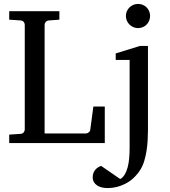

<svg xmlns="http://www.w3.org/2000/svg" viewBox="-20 -728 863 977"><path d="M26.9 0V-43L85 -46.9Q95.7 -47.9 100.8 -54.7Q106 -61.5 106 -68.8V-602.1Q106 -609.4 100.8 -616.2Q95.7 -623 85 -624L26.9 -627.9V-670.9H282.2V-627.9L229 -624Q218.3 -623 212.6 -616.2Q207 -609.4 207 -602.1V-48.8H417Q423.8 -48.8 430.9 -54Q438 -59.1 439 -65.9L455.1 -186H513.2V0ZM732.9 -64Q732.9 -41.5 731.4 -14.9Q730 11.7 725.8 38.6Q721.7 65.4 714.1 90.8Q706.5 116.2 693.8 136.2Q663.1 183.6 619.1 206.3Q575.2 229 527.8 229Q512.2 229 498.5 225.8Q484.9 222.7 474.4 215.8Q463.9 209 457.8 198.5Q451.7 188 451.7 173.8Q451.7 161.1 455.6 151.6Q459.5 142.1 465.6 135Q471.7 127.9 479.5 123.3Q487.3 118.7 494.6 116.2L591.8 183.1Q605.5 175.3 614.7 159.9Q624 144.5 629.6 123.3Q635.3 102.1 637.5 75.9Q639.6 49.8 639.6 21V-422.9H568.8V-456.1L691.9 -494.1H732.9ZM743.7 -647Q743.7 -634.3 739 -622.8Q734.4 -611.3 726.1 -603Q717.8 -594.7 706.5 -589.8Q695.3 -585 682.6 -585Q669.9 -585 658.7 -589.8Q647.5 -594.7 638.9 -603Q630.4 -611.3 625.5 -622.8Q620.6 -634.3 620.6 -647Q620.6 -659.7 625.5 -670.9Q630.4 -682.1 638.9 -690.4Q647.5 -698.7 658.7 -703.4Q669.9 -708 682.6 -708Q695.3 -708 706.5 -703.4Q717.8 -698.7 726.1 -690.4Q734.4 -682.1 739 -670.9Q743.7 -659.7 743.7 -647Z"/></svg>

Font: Charis SIL Eur
Style: Regular
Weight: 400
Foundry: SIL International
Version: Version 5.000